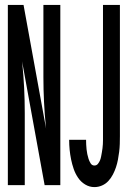

<svg xmlns="http://www.w3.org/2000/svg" viewBox="-20 -755 540 783"><path d="M12 0V-735H76L168 -230L167 -239Q162 -289 159.5 -339.5Q157 -390 157 -441V-735H226V0H162L70 -505L71 -496Q76 -446 78.5 -395.5Q81 -345 81 -294V0ZM365 8Q345 8 327.5 -2.5Q310 -13 298.5 -30Q287 -47 280.5 -66Q274 -85 270 -104.5Q266 -124 264 -144Q262 -164 262 -185Q262 -185 262 -185Q262 -185 262 -185H331Q331 -185 331 -185Q331 -185 331 -185Q331 -175 331.5 -165.5Q332 -156 333 -146Q334 -136 336 -126.5Q338 -117 341 -107.5Q344 -98 349.5 -89Q355 -80 365 -80Q374 -80 379.5 -87Q385 -94 388 -101.5Q391 -109 392.5 -117.5Q394 -126 395.5 -134Q397 -142 398 -150.5Q399 -159 399.5 -167Q400 -175 400 -183.5Q400 -192 400 -200V-735H469V-200Q469 -184 468.5 -168Q468 -152 466 -136Q464 -120 461 -104Q458 -88 453 -73Q448 -58 440.5 -43.5Q433 -29 422 -17Q411 -5 396 1.5Q381 8 365 8Z"/></svg>

Font: Zed Mono Semibold
Style: Regular
Weight: 600
Monospace: yes
Designer: Belleve Invis
Foundry: Belleve Invis
Version: Version 1.0.0; ttfautohint (v1.8.4)